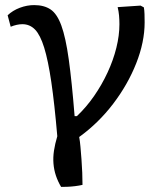

<svg xmlns="http://www.w3.org/2000/svg" viewBox="-20 -548 656 754"><path d="M220 186Q207 164 199.5 141.5Q192 119 190 94.5Q188 70 192 43.5Q196 17 205 -13Q194 -141 181.5 -226Q169 -311 153.5 -361Q138 -411 117.5 -432Q97 -453 68 -453Q47 -453 22 -443L10 -488Q30 -507 58 -517.5Q86 -528 114 -528Q153 -528 178.5 -511Q204 -494 221 -447.5Q238 -401 250 -315Q262 -229 273 -92H282Q319 -127 349.5 -171Q380 -215 402.5 -263.5Q425 -312 437 -360.5Q449 -409 449 -453Q449 -470 447.5 -487Q446 -504 442 -520L532 -526L545 -519Q547 -508 547.5 -492.5Q548 -477 548 -460Q548 -383 515 -299.5Q482 -216 424.5 -140.5Q367 -65 291 -10Q294 6 296 29Q298 52 300 78Q302 104 303 130Q304 156 304 178Q291 181 275 183Q259 185 244.5 185.5Q230 186 220 186Z"/></svg>

Font: Literata Variable Black
Style: Regular
Weight: 900
Designer: Latin by Veronika Burian and Jose Scaglione. Greek by Irene Vlachou. Cyrillic by Vera Evstafieva.
Foundry: TypeTogether
Version: Version 3.021